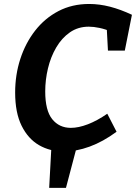

<svg xmlns="http://www.w3.org/2000/svg" viewBox="-20 -736 671 948"><path d="M222.8 191.6 234 -14.9 360.2 -15.2 305.7 191.6ZM54.8 -279.1Q54.8 -366.5 80.3 -445Q105.8 -523.5 153.5 -584.8Q201.3 -646.1 268.7 -681.3Q336.1 -716.4 420.3 -716.4Q470.8 -716.4 523.2 -702.9Q575.6 -689.3 631.4 -663L596.2 -486H513L506.9 -600.3L531.3 -578.7Q500.9 -591.9 471.6 -598.1Q442.4 -604.3 418.4 -604.3Q365.5 -604.3 325.2 -576.3Q284.9 -548.3 257.6 -501.6Q230.3 -454.9 216.8 -398.3Q203.3 -341.7 203.3 -284.5Q203.3 -190.5 237.8 -147.6Q272.4 -104.7 329.8 -104.7Q367.8 -104.7 413.9 -122.4Q459.9 -140.1 509.7 -174.5L555.5 -85.5Q488.7 -36.2 422.3 -12Q355.9 12.1 295.8 12.1Q227.3 12.1 172.9 -19.2Q118.6 -50.6 86.7 -115.1Q54.8 -179.5 54.8 -279.1Z"/></svg>

Font: Bitter Thin
Style: Italic
Weight: 100
Italic angle: -9°
Designer: Sol Matas, and Bitter project Authors
Foundry: Sol Matas
Version: Version 2.002